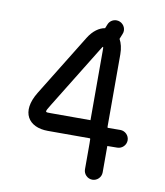

<svg xmlns="http://www.w3.org/2000/svg" viewBox="-76 -720 671 783"><g transform="rotate(10 259.0 -328.5)"><path d="M395.5 -36.1V-142.1V-145.5L436.5 -146C456.5 -146 473.1 -162.6 473.1 -182.6C473.1 -202.6 456.5 -219.2 436.5 -219.2L387.2 -218.8C383.3 -218.8 382.8 -218.8 382.8 -225.6V-522.5C382.8 -547.9 377.4 -568.8 368.7 -584.5L377.4 -606C379.4 -610.8 380.4 -615.2 380.4 -620.1C380.4 -640.1 363.8 -656.7 343.8 -656.7C328.6 -656.7 315.4 -647.5 310.1 -634.3L303.2 -617.2C279.8 -613.3 254.9 -596.7 235.4 -564.9L78.1 -309.6C24.4 -222.2 65.4 -164.1 145.5 -164.1H318.8C322.3 -164.1 322.3 -164.1 322.3 -142.1V-36.1C322.3 -16.1 338.9 0.5 358.9 0.5C378.9 0.5 395.5 -16.1 395.5 -36.1ZM140.6 -271.5 297.9 -526.9C309.6 -545.9 309.6 -545.9 309.6 -522.5V-237.3H145.5C119.6 -237.3 118.7 -235.8 140.6 -271.5Z"/></g></svg>

Font: Velvelyne
Style: Regular
Weight: 400
Designer: Manon Van der Borght et Mariel Nils
Foundry: Velvetyne
Version: Version 1.070;Glyphs 3.3.1 (3343)